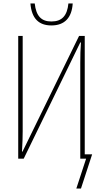

<svg xmlns="http://www.w3.org/2000/svg" viewBox="-20 -923 596 1117"><path d="M279 -775C356 -775 398 -820 403 -903H378C371 -832 341 -798 279 -798C221 -798 190 -829 182 -903H157C164 -814 207 -775 279 -775ZM424 174H451L516 -25H473V-714H440L111 -41H108C111 -97 112 -127 112 -160V-714H86V0H118L447 -676H451C448 -639 447 -599 447 -558V0H481Z"/></svg>

Font: Noto Sans Condensed Thin
Style: Regular
Weight: 100
Width: 3
Designer: Monotype Design Team
Foundry: Monotype Imaging Inc.
Version: Version 2.013